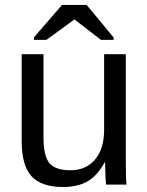

<svg xmlns="http://www.w3.org/2000/svg" viewBox="-20 -748 596 778"><path d="M404.3 -90.3Q374 -35.6 334.2 -12.9Q294.4 9.8 235.4 9.8Q148.4 9.8 108.2 -33.4Q67.9 -76.7 67.9 -176.3V-528.3H156.2V-193.4Q156.2 -114.3 180.9 -86.2Q205.6 -58.1 265.1 -58.1Q328.6 -58.1 365.2 -101.6Q401.9 -145 401.9 -222.2V-528.3H489.7V-112.8Q489.7 -20.5 492.7 0H409.7Q409.2 -2.4 408 -22.9Q406.7 -43.5 405.8 -90.3ZM117.2 -586.4V-596.2L231.4 -728H331.1L440.4 -596.2V-586.4H389.2L282.2 -668.9H281.2L168 -586.4Z"/></svg>

Font: Arimo
Style: Regular
Weight: 400
Designer: Steve Matteson
Foundry: Monotype Imaging Inc.
Version: Version 1.33